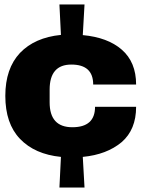

<svg xmlns="http://www.w3.org/2000/svg" viewBox="-20 -776 636 863"><path d="M352.1 -618.2Q463.9 -607.9 526.9 -553.2Q591.8 -497.1 591.8 -396H398.9Q398.9 -485.8 300.8 -485.8Q203.1 -485.8 203.1 -373V-315.9Q203.1 -204.1 305.2 -204.1Q407.2 -204.1 407.2 -295.9H591.8Q591.8 -193.4 526.9 -137.2Q460 -81.1 352.1 -70.8L359.9 66.9H247.1L253.9 -70.8Q136.2 -82.5 69.8 -151.9Q3.9 -220.7 3.9 -345.2Q3.9 -467.8 69.8 -538.1Q136.2 -607.4 253.9 -619.1L247.1 -755.9H359.9Z"/></svg>

Font: Archivo-RBTV
Style: Regular
Weight: 500
Designer: Hector Gatti
Foundry: Hector Gatti
Version: ""